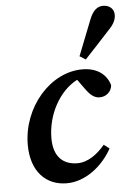

<svg xmlns="http://www.w3.org/2000/svg" viewBox="-55 -813 605 868"><g transform="rotate(-5 247.5 -378.5)"><path d="M213 14C300 14 378 -51 419 -126L394 -145C361 -105 317 -72 269 -72C204 -72 161 -111 161 -194C161 -301 217 -405 300 -448L331 -405C348 -381 367 -360 395 -360C423 -360 448 -379 451 -410C437 -460 394 -493 327 -493C181 -493 52 -344 52 -174C52 -53 119 14 213 14ZM320 -553 347 -536C385 -577 423 -617 460 -658C484 -682 495 -703 495 -726C495 -755 472 -771 446 -771C420 -771 399 -755 383 -713C362 -660 341 -606 320 -553Z"/></g></svg>

Font: Source Serif Pro Semibold
Style: Italic
Weight: 600
Italic angle: -12°
Designer: Frank Grießhammer
Foundry: Adobe Systems Incorporated
Version: Version 3.001;hotconv 1.0.111;makeotfexe 2.5.65597